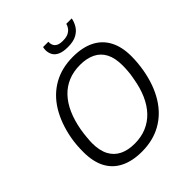

<svg xmlns="http://www.w3.org/2000/svg" viewBox="-237 -1016 1175 1175"><g transform="rotate(-45 350.0 -428.5)"><path d="M308 12Q227 12 169.5 -16.5Q112 -45 82.5 -101Q53 -157 53 -240Q53 -268 55 -296Q57 -324 62 -353Q82 -461 129 -538Q176 -615 249.5 -656.5Q323 -698 420 -698Q502 -698 559 -669.5Q616 -641 646 -585Q676 -529 676 -447Q676 -420 673.5 -391.5Q671 -363 666 -334Q647 -226 599.5 -148.5Q552 -71 478.5 -29.5Q405 12 308 12ZM311 -54Q369 -54 415 -73.5Q461 -93 495.5 -129.5Q530 -166 553 -218Q576 -270 587 -335Q591 -354 593 -369.5Q595 -385 596 -398Q597 -411 597.5 -422.5Q598 -434 598 -445Q598 -510 576.5 -551Q555 -592 514 -612Q473 -632 416 -632Q359 -632 313 -613Q267 -594 232.5 -557.5Q198 -521 175 -469Q152 -417 140 -351Q137 -333 135 -317.5Q133 -302 132 -289Q131 -276 130 -264.5Q129 -253 129 -242Q129 -177 151 -135.5Q173 -94 214 -74Q255 -54 311 -54ZM441 -761Q399 -761 374.5 -772.5Q350 -784 340 -803.5Q330 -823 330 -845Q330 -851 331 -857Q332 -863 333 -869H379Q379 -867 379 -863.5Q379 -860 379 -857Q380 -846 385.5 -835.5Q391 -825 405 -817.5Q419 -810 446 -810Q478 -810 496 -820Q514 -830 523 -844Q532 -858 534 -869H581Q577 -844 562 -818.5Q547 -793 518 -777Q489 -761 441 -761Z"/></g></svg>

Font: Archivo SemiCondensed Light
Style: Italic
Weight: 300
Width: 4
Italic angle: -10°
Designer: Hector Gatti
Foundry: Omnibus-Type
Version: Version 2.001